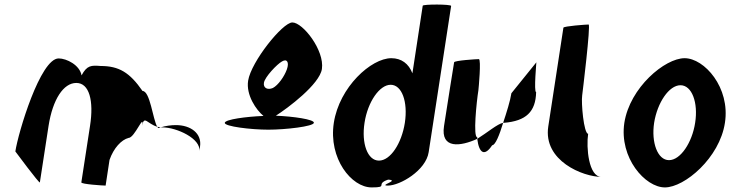

<svg xmlns="http://www.w3.org/2000/svg" viewBox="-20 -810 3187 838"><path d="M47 -149C47 -149 153 -6 154 -14L192 -261C210 -376 257 -448 313 -448C370 -448 390 -370 373 -261L335 -14C334 -6 430 0 441 0L458 -112C476 -164 510 -200 541 -208C568 -208 610 -320 601 -261C608 -309 624 -269 666 -257C647 -290 635 -413 602 -413C546 -494 499 -522 419 -522C379 -525 360 -526 336 -481C328 -526 271 -555 236 -555C156 -555 59 -230 47 -149ZM666 -257C668 -254 670 -252 672 -251L681 -254ZM681 -254H690C750 -254 859 -205 850 -149L853 -170C862 -228 812 -264 748 -264C727 -264 703 -261 681 -254Z M961 -274C959 -258 1076 -244 1151 -244C1226 -244 1348 -258 1350 -274C1352 -289 1259 -302 1184 -305C1236 -338 1375 -442 1385 -509C1397 -590 1302 -712 1256 -712C1213 -712 1076 -540 1063 -458C1053 -395 1099 -329 1130 -304C1055 -301 963 -289 961 -274ZM1132 -449C1136 -474 1189 -530 1211 -542C1233 -555 1243 -538 1232 -507C1221 -476 1194 -438 1171 -426C1148 -416 1128 -426 1132 -449Z M1437 -274C1413 -118 1514 8 1602 8C1679 8 1615 -6 1674 -26C1727 -23 1630 0 1673 0C1726 0 1839 -66 1851 -146L1949 -784C1950 -792 1826 -792 1825 -785L1780 -490C1764 -532 1732 -556 1688 -556C1600 -556 1461 -430 1437 -274ZM1571 -274C1585 -366 1637 -440 1685 -440C1734 -440 1761 -366 1747 -274C1733 -184 1684 -109 1634 -109C1584 -109 1557 -184 1571 -274Z M1918 -260C1902 -158 1991 -171 2063 -204C2062 -206 2064 -209 2063 -211C2044 -211 2060 -366 2068 -416C2069 -424 2081 -552 2070 -552C2060 -552 1963 -546 1962 -538C1962 -538 1930 -340 1918 -260ZM2063 -204C2071 -139 2096 -127 2128 -176C2142 -176 2160 -221 2176 -274C2152 -270 2105 -230 2063 -204ZM2176 -274H2180C2276 -282 2318 -322 2320 -408C2309 -408 2322 -546 2321 -538L2212 -403C2207 -370 2191 -319 2176 -274Z M2373 -258C2350 -108 2525 -38 2605 -38C2549 -38 2538 -167 2547 -226C2528 -227 2516 -361 2521 -394C2522 -401 2559 -703 2549 -703C2539 -703 2440 -696 2439 -689Z M2705 -274C2682 -121 2796 8 2882 8C2968 8 3121 -121 3144 -274C3168 -428 3054 -556 2968 -556C2882 -556 2729 -428 2705 -274ZM2835 -274C2849 -362 2900 -438 2950 -438C3000 -438 3028 -362 3014 -274C3001 -188 2950 -111 2900 -111C2850 -111 2822 -188 2835 -274Z"/></svg>

Font: Ampere
Style: SCUltCndIta
Weight: 400
Version: Version 1